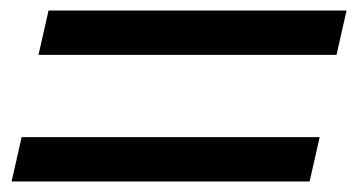

<svg xmlns="http://www.w3.org/2000/svg" viewBox="-20 -582 677 364"><path d="M53 -478 72 -562H637L618 -478ZM2 -238 21 -322H586L567 -238Z"/></svg>

Font: Victor Mono Thin SemiBold
Style: Italic
Weight: 600
Italic angle: -12°
Monospace: yes
Version: Version 1.561;gftools[0.9.30]